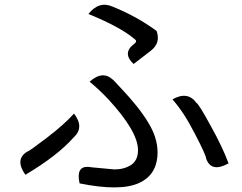

<svg xmlns="http://www.w3.org/2000/svg" viewBox="-20 -775 1040 825"><path d="M554 -500Q504 -547 556 -586Q573 -598 557 -608Q499 -658 360 -715Q406 -773 465 -746Q567 -705 653 -642Q671 -590 628 -557L554 -500ZM319 -4Q311 -69 375 -56L472 -47Q513 -47 543 -66Q573 -86 573 -130Q573 -210 445 -349Q404 -392 365 -424Q424 -476 468 -429Q450 -450 498 -398Q576 -316 616 -250Q657 -184 657 -121Q657 -24 576 12Q495 48 322 13ZM962 -73Q888 -32 866 -93Q865 -109 817 -201Q770 -293 721 -348Q786 -385 824 -333Q835 -327 885 -235Q936 -144 962 -73ZM298 -287Q344 -227 296 -184Q226 -105 89 -24Q42 -91 98 -124Q104 -124 180 -182Q256 -240 298 -287Z"/></svg>

Font: Swei Toothpaste CJK TC
Style: Regular
Weight: 400
Version: Version 1.0